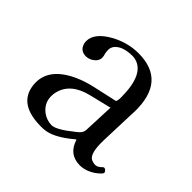

<svg xmlns="http://www.w3.org/2000/svg" viewBox="-113 -545 681 681"><g transform="rotate(45 227.0 -204.5)"><path d="M293 -211.9 210.9 -191.9Q132.3 -172.9 117.7 -112.8Q115.2 -102.1 115.2 -91.8Q115.2 -56.6 145.5 -34.2Q165 -20.5 189 -20Q212.4 -20 267.1 -64.5Q272.5 -68.8 274.9 -70.8Q287.1 -81.1 288.1 -95.2ZM288.1 -45.9H286.1L267.1 -30.8Q220.2 4.9 185.5 8.8Q174.3 10.3 161.1 9.8Q43.5 7.8 42 -87.9Q42 -159.7 134.3 -201.2Q164.1 -214.4 199.2 -222.2L289.1 -242.2Q293.5 -244.6 293.9 -263.2Q293.9 -379.4 233.9 -395Q226.1 -397 219.2 -397Q167.5 -397 147.9 -370.6Q142.1 -361.3 142.1 -352.1Q142.1 -339.4 144 -333Q147 -326.2 147 -315.9Q147 -298.8 127.4 -286.1Q115.7 -279.3 103 -278.8Q73.7 -278.8 66.4 -306.2Q64.9 -312.5 64.9 -317.9Q64.9 -359.4 125 -392.6Q174.3 -418.9 227.1 -418.9Q367.7 -418.9 363.3 -259.3Q363.3 -257.3 362.8 -256.8L357.9 -115.2Q355.5 -47.9 377 -35.2Q386.2 -30.3 397.9 -29.8Q410.2 -29.8 422.4 -43Q425.8 -45.4 426.8 -45.9Q434.6 -45.9 439.9 -37.1Q440.9 -34.7 440.9 -33.2Q440.9 -26.4 418.5 -9.8Q389.6 9.8 359.9 9.8Q305.2 9.3 288.1 -45.9Z"/></g></svg>

Font: Linux Libertine Display O
Style: Regular
Weight: 400
Designer: Philipp H. Poll
Foundry: Philipp H. Poll
Version: Version 5.0.9